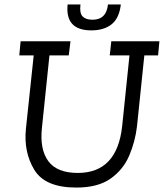

<svg xmlns="http://www.w3.org/2000/svg" viewBox="-20 -836 739 866"><path d="M467 -816H525Q518 -754 483.5 -726.5Q449 -699 392 -699Q273 -699 285 -816H343Q338 -777 352.5 -762Q367 -747 397 -747Q460 -747 467 -816ZM482 -650H699L693 -586H631L598 -267Q590 -198 563 -134.5Q536 -71 479 -30.5Q422 10 324 10Q183 10 134.5 -70.5Q86 -151 97 -256L132 -586H67L73 -650H298L290 -586H203L169 -258Q159 -162 198 -109Q237 -56 331 -56Q508 -56 531 -267L564 -586H475Z"/></svg>

Font: Zilla Slab Regular
Style: Italic
Weight: 400
Italic angle: -6°
Designer: Typotheque.com
Foundry: Typotheque type foundry
Version: Version 1.1; 2017; ttfautohint (v1.6)